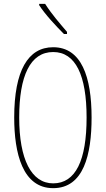

<svg xmlns="http://www.w3.org/2000/svg" viewBox="-20 -970 551 1000"><path d="M215 -950H184V-943C217 -892 275 -831 313 -793H329V-804C290 -850 250 -895 215 -950ZM457 -358C457 -570 404 -724 257 -724C126 -724 54 -602 54 -358C54 -173 97 10 257 10C416 10 457 -165 457 -358ZM80 -358C80 -574 137 -699 257 -699C374 -699 431 -577 431 -358C431 -135 374 -15 257 -15C143 -15 80 -141 80 -358Z"/></svg>

Font: Noto Sans Georgian ExtraCondensed Thin
Style: Regular
Weight: 100
Width: 2
Designer: Monotype Design Team, Akaki Razmadze
Foundry: Google LLC
Version: Version 2.005